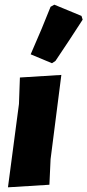

<svg xmlns="http://www.w3.org/2000/svg" viewBox="-20 -796 373 820"><path d="M196 -767 212 -776 328 -728 333 -712Q275 -622 217 -536L202 -526L111 -564Q162 -680 196 -767ZM242 -476 196 -116 191 -7 14 4 61 -352 65 -465Z"/></svg>

Font: Alegreya Sans SC Black
Style: Italic
Weight: 900
Italic angle: -7°
Designer: Juan Pablo del Peral
Foundry: Huerta Tipografica
Version: Version 2.007